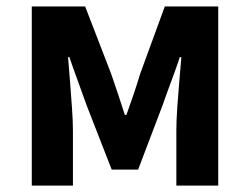

<svg xmlns="http://www.w3.org/2000/svg" viewBox="-20 -580 780 600"><path d="M79.3 0V-559.8H246.1L327.6 -348.7Q339.2 -314.7 349.7 -283.4Q360.2 -252.1 370.1 -221H375.1Q386.2 -252.1 396.9 -283.4Q407.6 -314.7 417.8 -348.7L495 -559.8H662V0H531.1V-172.9Q531.1 -201.5 533.9 -243.4Q536.8 -285.4 540.5 -328.1Q544.2 -370.9 546.8 -401.4H542Q530 -365.6 515 -325.5Q500 -285.5 488 -250.9L411.6 -49.9H329.1L250.7 -250.9Q238.7 -285.5 223.7 -325.9Q208.7 -366.4 196.9 -401.4H192.7Q195.3 -370.9 198.6 -328.1Q202 -285.4 204.9 -243.4Q207.9 -201.5 207.9 -172.9V0Z"/></svg>

Font: Noto Sans TC Thin
Style: Regular
Weight: 100
Designer: Ryoko NISHIZUKA 西塚涼子 (kana, bopomofo & ideographs); Paul D. Hunt (Latin, Greek & Cyrillic); Sandoll Communications 산돌커뮤니
Foundry: Adobe
Version: Version 2.004-H2;hotconv 1.0.118;makeotfexe 2.5.65603